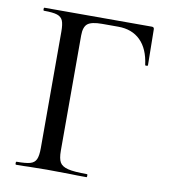

<svg xmlns="http://www.w3.org/2000/svg" viewBox="-74 -688 664 752"><g transform="rotate(10 258.5 -312.5)"><path d="M40 -12Q77 -12 94 -17Q111 -22 117.5 -36.5Q124 -51 124 -81V-544Q124 -574 118 -588Q112 -602 95.5 -607.5Q79 -613 43 -613Q40 -613 40 -619Q40 -625 43 -625H470Q479 -625 479 -616L481 -473Q481 -471 475.5 -470.5Q470 -470 470 -473Q462 -536 428.5 -569Q395 -602 340 -602H276Q234 -602 218.5 -589.5Q203 -577 203 -543V-85Q203 -53 211.5 -38.5Q220 -24 244 -18Q268 -12 320 -12Q322 -12 322 -6Q322 0 320 0Q279 0 256 -1L162 -2L91 -1Q72 0 40 0Q37 0 37 -6Q37 -12 40 -12Z"/></g></svg>

Font: Cormorant SC Medium
Style: Regular
Weight: 500
Designer: Christian Thalmann (Catharsis Fonts)
Version: Version 3.000